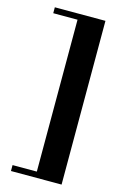

<svg xmlns="http://www.w3.org/2000/svg" viewBox="-107 -712 456 757"><g transform="rotate(15 121.0 -334.0)"><path d="M19.2 0V-24.2H118.3V-644.2H19.2V-668.3H225.8V0Z"/></g></svg>

Font: Manufacturing Consent
Style: Regular
Weight: 400
Version: Version 3.000; ttfautohint (v1.8.4.7-5d5b)